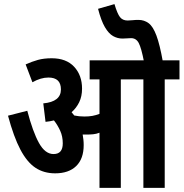

<svg xmlns="http://www.w3.org/2000/svg" viewBox="-20 -916 895 936"><path d="M388 -209Q388 -142 351.5 -106.5Q315 -71 249 -71Q194 -71 153 -98Q112 -125 79.5 -186.5Q47 -248 19 -352L113 -376Q140 -273 170 -219Q200 -165 241 -165Q286 -165 286 -217Q286 -251 273.5 -278.5Q261 -306 243 -329Q223 -324 202 -322L191 -412Q277 -420 277 -480Q277 -538 216 -538Q179 -538 138 -515L105 -602Q136 -616 165 -624Q194 -632 232 -632Q303 -632 341.5 -590.5Q380 -549 380 -484Q380 -446 366 -417.5Q352 -389 329 -369Q335 -362 342 -353Q365 -348 391 -348Q413 -348 430 -351Q447 -354 465 -361V-529H417V-622H855V-529H783V0H679V-529H569V0H465V-269Q450 -263 434 -261.5Q418 -260 402 -260Q393 -260 383 -260Q385 -249 386.5 -236Q388 -223 388 -209ZM682 -615Q669 -682 656.5 -706Q644 -730 619 -730Q610 -730 598.5 -729Q587 -728 577 -728Q553 -728 531.5 -740Q510 -752 491.5 -783.5Q473 -815 458 -873L538 -896Q552 -849 565 -832.5Q578 -816 602 -816Q614 -816 626.5 -817.5Q639 -819 655 -819Q683 -819 704.5 -803Q726 -787 742.5 -743Q759 -699 774 -615Z"/></svg>

Font: Noto Sans ExtraCondensed SemiBold
Style: Regular
Weight: 600
Width: 2
Designer: Monotype Design Team
Foundry: Monotype Imaging Inc.
Version: Version 2.013; ttfautohint (v1.8.4.7-5d5b)